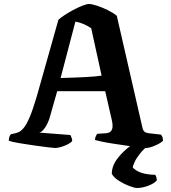

<svg xmlns="http://www.w3.org/2000/svg" viewBox="-20 -740 854 960"><path d="M256 0Q250 0 220.5 -3.5Q191 -7 152.5 -12.5Q114 -18 78 -24Q42 -30 24 -36Q24 -47 27 -56Q30 -65 35 -69L49 -72Q60 -74 72.5 -79Q85 -84 99 -101Q113 -118 128.5 -154.5Q144 -191 163 -255L272 -641Q280 -649 300 -662.5Q320 -676 344 -689Q368 -702 390.5 -711Q413 -720 425 -720Q439 -720 465 -711.5Q491 -703 518.5 -689.5Q546 -676 564 -661L693 -98Q696 -87 702.5 -81.5Q709 -76 722 -74L785 -67Q788 -61 791 -57.5Q794 -54 795 -36Q783 -24 755 -12Q727 0 709 0Q701 0 676.5 -3Q652 -6 618.5 -11Q585 -16 551 -21Q517 -26 491 -31.5Q465 -37 455 -40Q455 -52 460 -61Q465 -70 466 -71L499 -73Q511 -73 523 -76.5Q535 -80 540.5 -94.5Q546 -109 539 -140L506 -284H266L227 -147Q218 -120 203.5 -99.5Q189 -79 176 -77L332 -65Q333 -62 337 -53.5Q341 -45 341 -35Q334 -26 318 -18Q302 -10 284.5 -5Q267 0 256 0ZM283 -350Q445 -354 488 -362L436 -599Q397 -625 357 -632ZM665 200Q653 200 626.5 190Q600 180 574.5 164Q549 148 539 129Q539 89 568.5 51Q598 13 637 -14L728 -17Q701 2 682 25.5Q663 49 653.5 69Q644 89 644 98Q678 133 756 134Q759 138 761.5 146Q764 154 764 162Q750 178 720.5 189Q691 200 665 200Z"/></svg>

Font: Texturina
Style: Bold
Weight: 700
Designer: Guillermo Torres Carreño
Foundry: Omnibus-Type
Version: Version 1.002; ttfautohint (v1.8.3)